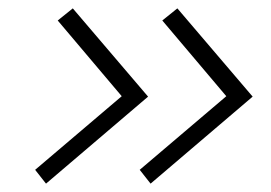

<svg xmlns="http://www.w3.org/2000/svg" viewBox="-20 -506 648 459"><path d="M90 -67 64 -100 271 -276 118 -457 154 -486 334 -275ZM340 -67 314 -100 521 -276 368 -457 404 -486 584 -275Z"/></svg>

Font: Exo Thin Light
Style: Italic
Weight: 300
Italic angle: -9°
Version: Version 2.000